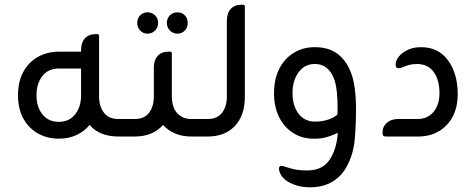

<svg xmlns="http://www.w3.org/2000/svg" viewBox="-20 -576 2007 810"><path d="M479 -74H533V0H481Q399 0 358 -49Q336 -22 303 -6.5Q270 9 228 9Q180 9 141 -12.5Q102 -34 79 -75Q56 -116 56 -174Q56 -233 79 -274Q102 -315 141 -336.5Q180 -358 228 -358H322V-364Q322 -397 338.5 -414.5Q355 -432 383 -432H390Q398 -432 398 -424V-169Q398 -127 418.5 -100.5Q439 -74 479 -74ZM228 -62Q272 -62 297 -93.5Q322 -125 322 -174V-287H228Q184 -287 159 -255.5Q134 -224 134 -174Q134 -125 159 -93.5Q184 -62 228 -62Z M602 -434Q584 -434 571.5 -447Q559 -460 559 -479Q559 -499 571.5 -511.5Q584 -524 602 -524Q621 -524 634 -511.5Q647 -499 647 -479Q647 -460 634 -447Q621 -434 602 -434ZM729 -434Q710 -434 697 -447Q684 -460 684 -479Q684 -499 697 -511.5Q710 -524 729 -524Q747 -524 759.5 -511.5Q772 -499 772 -479Q772 -460 759.5 -447Q747 -434 729 -434ZM786 -74H840V0H788Q748 0 717.5 -13.5Q687 -27 668 -49Q625 0 547 0H521V-74H549Q589 -74 609 -100.5Q629 -127 629 -169V-291Q629 -323 645.5 -340.5Q662 -358 690 -358H697Q705 -358 705 -350V-168Q706 -120 729 -97Q752 -74 786 -74Z M855 0H829V-74H857Q897 -74 917 -100.5Q937 -127 937 -169V-488Q937 -521 953.5 -538.5Q970 -556 998 -556H1005Q1013 -556 1013 -548V-168Q1013 -89 971 -44.5Q929 0 855 0Z M1458 -276Q1471 -246 1476.5 -204Q1482 -162 1482 -118Q1482 -49 1476.5 12.5Q1471 74 1444 124Q1422 167 1381.5 191Q1341 215 1285 214Q1239 214 1201 194Q1163 174 1157 139Q1155 124 1169 124Q1173 124 1176.5 125Q1180 126 1182 127Q1203 134 1223 138.5Q1243 143 1280 143Q1342 142 1371.5 96.5Q1401 51 1405 -16Q1379 -3 1354 3.5Q1329 10 1303 9Q1253 9 1215 -16Q1177 -41 1156.5 -84Q1136 -127 1136 -182Q1136 -243 1158.5 -286.5Q1181 -330 1220 -353.5Q1259 -377 1307 -377Q1366 -377 1402.5 -350Q1439 -323 1458 -276ZM1404 -117Q1405 -150 1401 -188.5Q1397 -227 1387 -249Q1376 -275 1357 -290.5Q1338 -306 1308 -306Q1265 -306 1239.5 -271Q1214 -236 1214 -184Q1214 -130 1239.5 -96.5Q1265 -63 1309 -63Q1336 -63 1360 -70Q1384 -77 1403 -92Q1404 -97 1404 -103.5Q1404 -110 1404 -117Z M1744 0H1608Q1594 0 1594 -12V-19Q1594 -42 1612 -58Q1630 -74 1661 -74H1742Q1784 -74 1809 -104Q1834 -134 1834 -183Q1834 -239 1809.5 -272.5Q1785 -306 1739 -306Q1722 -306 1708 -302.5Q1694 -299 1680 -293Q1670 -288 1662 -288Q1649 -288 1649 -304Q1649 -320 1662.5 -337Q1676 -354 1700 -365.5Q1724 -377 1756 -377Q1830 -377 1870.5 -321Q1911 -265 1911 -179Q1911 -97 1864.5 -48.5Q1818 0 1744 0Z"/></svg>

Font: Zain
Style: Regular
Weight: 400
Designer: Zain,Boutros
Foundry: Mobile Telecommunications Company (Zain), 2024
Version: Version 1.51; ttfautohint (v1.8.4)